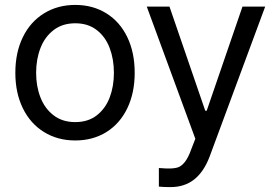

<svg xmlns="http://www.w3.org/2000/svg" viewBox="-20 -557 1117 776"><path d="M42 -262.7Q42 -344.7 72.3 -406.7Q102.5 -468.8 157.7 -502.9Q212.9 -537.1 284.2 -537.1Q355.5 -537.1 410.2 -502.9Q464.8 -468.8 494.6 -406.7Q524.4 -344.7 524.4 -262.7Q524.4 -181.6 494.6 -119.6Q464.8 -57.6 410.2 -23.4Q355.5 10.7 284.2 10.7Q212.9 10.7 157.7 -23.4Q102.5 -57.6 72.3 -119.6Q42 -181.6 42 -262.7ZM440.4 -262.7Q440.4 -317.4 423.3 -362.8Q406.2 -408.2 371.1 -435.5Q335.9 -462.9 284.2 -462.9Q232.4 -462.9 196.8 -435.5Q161.1 -408.2 143.6 -362.8Q126 -317.4 126 -262.7Q126 -208 143.6 -163.1Q161.1 -118.2 196.8 -90.8Q232.4 -63.5 284.2 -63.5Q335.9 -63.5 371.1 -90.8Q406.2 -118.2 423.3 -163.1Q440.4 -208 440.4 -262.7ZM622.1 197.3V122.1L637.7 123Q645.5 124 663.1 124Q684.6 124 698.7 119.6Q712.9 115.2 727.1 97.7Q741.2 80.1 753.9 43.9L769.5 3.9L573.2 -530.3H665L809.6 -109.4H815.4L960 -530.3H1051.8L827.1 76.2Q803.7 137.7 764.6 168.5Q725.6 199.2 668.9 199.2Q643.6 199.2 622.1 197.3Z"/></svg>

Font: Pretendard JP Variable
Style: Regular
Weight: 400
Designer: Base glyphs from Inter by Rasmus Andersson; Hangul glyphs from Noto Sans CJK(Source Han Sans) by Jang Soo-young and Kang
Foundry: Kil Hyung-jin
Version: Version 1.307;Glyphs 3.2 (3192)